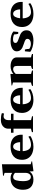

<svg xmlns="http://www.w3.org/2000/svg" viewBox="1764 -2530 778 4345"><g transform="rotate(-90 2152.5 -358.0)"><path d="M443 -80Q387 10 264 10Q152 10 91 -48.5Q30 -107 30 -226Q30 -307 58.5 -370.5Q87 -434 146 -470.5Q205 -507 292 -507Q369 -507 413 -469V-643Q384 -651 347 -663V-678L607 -703V-52Q645 -42 674 -32V-20L450 11ZM413 -171V-405Q393 -427 368 -438Q343 -449 320 -449Q262 -449 243.5 -379.5Q225 -310 225 -226Q225 -48 322 -48Q344 -48 365 -61.5Q386 -75 399.5 -103Q413 -131 413 -171Z M1276 -233H904Q907 -152 941.5 -98.5Q976 -45 1046 -45Q1088 -45 1140 -60Q1192 -75 1231 -104L1249 -62Q1213 -32 1147 -11Q1081 10 1006 10Q913 10 845.5 -22Q778 -54 743 -112.5Q708 -171 708 -248Q708 -372 786.5 -439.5Q865 -507 1007 -507Q1097 -507 1157.5 -474.5Q1218 -442 1247 -387.5Q1276 -333 1276 -267ZM1107 -291Q1107 -324 1097.5 -360.5Q1088 -397 1065 -423Q1042 -449 1006 -449Q964 -449 938.5 -404Q913 -359 906 -291Z M1606 -554V-498H1750V-441H1606V-44Q1655 -35 1693 -22V0H1334V-24L1412 -46V-441H1320V-498H1412V-554Q1412 -611 1439.5 -650Q1467 -689 1512 -708Q1557 -727 1610 -727Q1704 -727 1765 -704L1755 -654Q1726 -665 1690 -665Q1655 -665 1630.5 -636Q1606 -607 1606 -554Z M2337 -233H1965Q1968 -152 2002.5 -98.5Q2037 -45 2107 -45Q2149 -45 2201 -60Q2253 -75 2292 -104L2310 -62Q2274 -32 2208 -11Q2142 10 2067 10Q1974 10 1906.5 -22Q1839 -54 1804 -112.5Q1769 -171 1769 -248Q1769 -372 1847.5 -439.5Q1926 -507 2068 -507Q2158 -507 2218.5 -474.5Q2279 -442 2308 -387.5Q2337 -333 2337 -267ZM2168 -291Q2168 -324 2158.5 -360.5Q2149 -397 2126 -423Q2103 -449 2067 -449Q2025 -449 1999.5 -404Q1974 -359 1967 -291Z M3102 -22V0H2765V-21Q2774 -26 2794.5 -34Q2815 -42 2832 -45V-362Q2832 -412 2812 -430.5Q2792 -449 2757 -449Q2734 -449 2707 -435.5Q2680 -422 2652 -390V-44Q2678 -39 2729 -22V0H2381V-21Q2424 -40 2458 -45V-452Q2439 -456 2391 -472V-486L2652 -511V-445Q2685 -474 2730 -490.5Q2775 -507 2826 -507Q2914 -507 2970 -470Q3026 -433 3026 -364V-44Q3074 -35 3102 -22Z M3152 -62 3163 -183H3204Q3218 -138 3218 -85Q3236 -69 3267.5 -58.5Q3299 -48 3332 -48Q3380 -48 3412.5 -68Q3445 -88 3445 -128Q3445 -157 3418 -173Q3391 -189 3336 -206Q3281 -224 3247 -240.5Q3213 -257 3188 -288.5Q3163 -320 3163 -370Q3163 -434 3228.5 -470.5Q3294 -507 3391 -507Q3537 -507 3612 -444L3601 -334H3560Q3546 -378 3546 -425Q3532 -436 3499 -444Q3466 -452 3433 -452Q3398 -452 3375.5 -439Q3353 -426 3353 -397Q3353 -369 3379.5 -353Q3406 -337 3461 -319Q3516 -301 3552 -283.5Q3588 -266 3613.5 -232Q3639 -198 3639 -144Q3639 -63 3571.5 -26.5Q3504 10 3404 10Q3328 10 3257.5 -10.5Q3187 -31 3152 -62Z M4281 -233H3909Q3912 -152 3946.5 -98.5Q3981 -45 4051 -45Q4093 -45 4145 -60Q4197 -75 4236 -104L4254 -62Q4218 -32 4152 -11Q4086 10 4011 10Q3918 10 3850.5 -22Q3783 -54 3748 -112.5Q3713 -171 3713 -248Q3713 -372 3791.5 -439.5Q3870 -507 4012 -507Q4102 -507 4162.5 -474.5Q4223 -442 4252 -387.5Q4281 -333 4281 -267ZM4112 -291Q4112 -324 4102.5 -360.5Q4093 -397 4070 -423Q4047 -449 4011 -449Q3969 -449 3943.5 -404Q3918 -359 3911 -291Z"/></g></svg>

Font: Trirong Black
Style: Regular
Weight: 900
Designer: Katatrad Team
Foundry: CadsonDemak
Version: Version 1.001